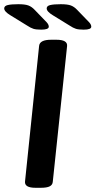

<svg xmlns="http://www.w3.org/2000/svg" viewBox="-49 -891 454 913"><path d="M120 2Q67 2 70 -28L137 -673Q140 -702 194 -702H219Q273 -702 270 -672L202 -27Q201 -12 187.5 -5Q174 2 145 2ZM147 -750Q123 -750 110 -754Q97 -758 79 -770L1 -818Q-29 -836 -29 -851Q-29 -863 -12 -867Q5 -871 38 -871Q70 -871 86 -865Q102 -859 116 -844L173 -785Q183 -774 183 -764Q183 -750 147 -750ZM349 -750Q325 -750 312 -754Q299 -758 281 -770L203 -818Q173 -836 173 -851Q173 -863 190 -867Q207 -871 240 -871Q272 -871 288 -865Q304 -859 318 -844L375 -785Q385 -774 385 -764Q385 -750 349 -750Z"/></svg>

Font: Asap Expanded Expanded SemiBold
Style: Italic
Weight: 600
Width: 7
Italic angle: -6°
Designer: Pablo Cosgaya
Foundry: Omnibus-Type
Version: Version 3.001; ttfautohint (v1.8.4.7-5d5b)